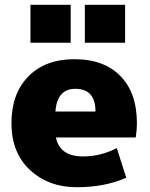

<svg xmlns="http://www.w3.org/2000/svg" viewBox="-20 -780 631 810"><path d="M557.6 -259.8Q557.6 -232.4 552.7 -200.2H215.8Q232.4 -120.1 330.1 -120.1Q405.3 -120.1 472.7 -155.3L512.7 -30.3Q422.9 9.8 303.7 9.8Q184.6 9.8 106.4 -63Q28.3 -135.7 28.3 -260.3Q28.3 -384.8 99.6 -457.5Q170.9 -530.3 294.4 -530.3Q418 -530.3 487.8 -459.5Q557.6 -388.7 557.6 -259.8ZM108.4 -599.6V-759.8H278.3V-599.6ZM213.9 -309.6H382.8Q382.8 -405.3 297.9 -405.3Q220.7 -405.3 213.9 -309.6ZM337.9 -599.6V-759.8H507.8V-599.6Z"/></svg>

Font: GenEi M Gothic v2 Black
Style: Regular
Weight: 900
Version: Version 2.0